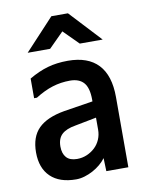

<svg xmlns="http://www.w3.org/2000/svg" viewBox="-84 -809 668 867"><g transform="rotate(-10 250.0 -375.5)"><path d="M331 -262 233 -243Q191 -236 170.5 -217Q150 -198 150 -161Q150 -129 166 -111Q182 -93 215 -93Q239 -93 260 -102Q281 -111 297 -126Q313 -141 322 -162Q331 -183 331 -207ZM71 -397V-487Q115 -513 157 -525Q199 -537 250 -537Q342 -537 389 -487Q436 -437 436 -338V-16H335L333 -76Q322 -61 306.5 -48Q291 -35 272.5 -25Q254 -15 234 -9Q214 -3 195 -3Q119 -3 78 -42.5Q37 -82 37 -154Q37 -225 75.5 -263.5Q114 -302 195 -316L328 -337V-345Q328 -399 307 -423Q286 -447 244 -447Q202 -447 163.5 -435Q125 -423 84 -397ZM288 -748 422 -604H317L249 -672L181 -604H78L212 -748Z"/></g></svg>

Font: D2Coding ligature
Style: Bold
Weight: 700
Monospace: yes
Designer: Yong-Rak Park; Jeong-Hwan Yoon; Sang-Min Lee;
Foundry: NHN Corporation
Version: Version 1.3.2; Build 20180524